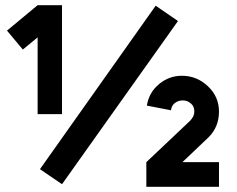

<svg xmlns="http://www.w3.org/2000/svg" viewBox="-20 -720 913 740"><path d="M681 -428Q631 -428 592 -395Q554 -363 546 -313L639 -295Q641 -313 654 -323Q667 -333 685 -333Q702 -333 716 -321Q729 -310 729 -290Q729 -271 712 -254L544 -95V0H824V-95H683L784 -191Q824 -231 824 -290Q824 -347 782 -387Q739 -428 681 -428ZM580 -698 134 -68 219 -10 666 -639ZM125 -700 7 -602 68 -529 125 -576V-280H219V-700Z"/></svg>

Font: Unageo
Style: ExtraBold
Weight: 800
Designer: Richard Sepsi
Foundry: Richard Sepsi
Version: Version 2.000